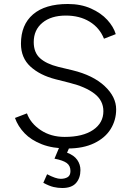

<svg xmlns="http://www.w3.org/2000/svg" viewBox="-20 -732 657 962"><path d="M55 -141 115 -164Q133 -114 184 -80Q235 -46 304 -46Q395 -46 446.5 -81Q498 -116 498 -175Q498 -228 453.5 -262.5Q409 -297 329 -317L258 -335Q180 -355 132.5 -398.5Q85 -442 85 -513Q85 -608 145.5 -660Q206 -712 320 -712Q385 -712 435.5 -689.5Q486 -667 517.5 -632.5Q549 -598 560 -561L501 -538Q479 -593 429 -623.5Q379 -654 310 -654Q236 -654 192.5 -618Q149 -582 149 -521Q149 -469 180.5 -440.5Q212 -412 272 -397L343 -380Q446 -355 504 -301Q562 -247 562 -184Q562 -130 534.5 -85.5Q507 -41 452 -14.5Q397 12 319 12Q244 12 190 -9Q136 -30 103 -64.5Q70 -99 55 -141ZM197 184 216 141Q260 164 284 164Q305 164 319 155.5Q333 147 333 125Q333 98 314 84.5Q295 71 253 63L282 -6L327 8L316 33Q351 46 367 69Q383 92 383 120Q383 160 361 185Q339 210 292 210Q270 210 248.5 205Q227 200 197 184Z"/></svg>

Font: Oak Sans Light
Style: Regular
Weight: 400
Designer: Erik Kennedy, Walven
Foundry: Erik Kennedy, Walven
Version: Version 1.100;Glyphs 3.1.2 (3151)